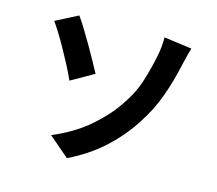

<svg xmlns="http://www.w3.org/2000/svg" viewBox="-111 -893 1221 1078"><g transform="rotate(15 500.0 -354.5)"><path d="M244 -58Q365 -109 448.5 -180Q532 -251 586 -330Q642 -410 667 -490Q692 -570 704 -632Q712 -666 715 -700Q718 -734 717 -753L879 -731Q870 -702 862 -668.5Q854 -635 849 -614Q830 -526 797.5 -436.5Q765 -347 710 -263Q652 -172 567 -93Q482 -14 363 44ZM223 -748Q242 -722 266 -683Q290 -644 314.5 -601.5Q339 -559 360.5 -520Q382 -481 396 -455L264 -380Q246 -421 223.5 -463.5Q201 -506 178 -547.5Q155 -589 133.5 -623.5Q112 -658 95 -682Z"/></g></svg>

Font: Noto Sans KR
Style: Bold
Weight: 700
Designer: Ryoko NISHIZUKA  (kana, bopomofo & ideographs); Paul D. Hunt (Latin, Greek & Cyrillic); Sandoll Communications , Soo-you
Foundry: Adobe
Version: Version 2.004-H2;hotconv 1.0.118;makeotfexe 2.5.65603